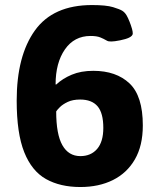

<svg xmlns="http://www.w3.org/2000/svg" viewBox="-20 -732 635 764"><path d="M299.8 12.2Q219.7 12.2 163.1 -19.5Q106.4 -51.3 76.4 -126.5Q46.4 -201.7 46.4 -331.5Q46.4 -509.8 118.9 -610.8Q191.4 -711.9 346.2 -711.9Q402.3 -711.9 429.7 -703.6Q457 -695.3 466.8 -689Q476.6 -682.6 483.4 -671.4Q488.8 -662.1 494.9 -647.2Q501 -632.3 505.4 -616.7Q508.3 -606.4 508.3 -598.6Q508.3 -589.4 493.2 -582Q481 -576.2 457.8 -571.5Q434.6 -566.9 423.3 -566.9Q417 -566.9 412.4 -567.6Q407.7 -568.4 401.4 -572.3Q393.6 -577.1 379.4 -583Q365.2 -588.9 340.3 -588.9Q275.4 -588.9 238.3 -535.4Q201.2 -481.9 201.2 -396H204.1Q229 -419.4 265.6 -434.8Q302.2 -450.2 351.1 -450.2Q442.4 -450.2 495.4 -400.1Q548.3 -350.1 548.3 -232.9Q548.3 -152.3 516.8 -97.9Q485.4 -43.5 429.4 -15.6Q373.5 12.2 299.8 12.2ZM299.8 -110.8Q341.8 -110.8 366.5 -139.4Q391.1 -168 391.1 -223.1Q391.1 -282.2 368.2 -309.1Q345.2 -335.9 298.8 -335.9Q269.5 -335.9 249.5 -326.4Q229.5 -316.9 218.3 -305.7Q207 -294.4 203.6 -288.6Q203.6 -197.3 228.3 -154.1Q252.9 -110.8 299.8 -110.8Z"/></svg>

Font: ADLaM Display
Style: Regular
Weight: 400
Designer: Mark Jamra, Neil Patel, Concept: Andrew Footit
Foundry: Microsoft
Version: Version 2.000; ttfautohint (v1.8.4.7-5d5b);gftools[0.9.28]